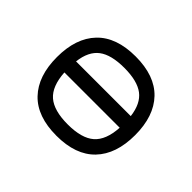

<svg xmlns="http://www.w3.org/2000/svg" viewBox="-119 -731 922 922"><g transform="rotate(45 342.5 -269.5)"><path d="M156.5 -319.3H528.1Q518.8 -395 474.9 -428.2Q430.9 -461.4 342.3 -461.4Q253.4 -461.4 209.5 -428.1Q165.5 -394.8 156.5 -319.3ZM530 -242.2H154.5Q159.9 -153.6 204 -115.2Q248 -76.9 342.3 -76.9Q436.5 -76.9 480.6 -115.4Q524.7 -153.8 530 -242.2ZM540.4 -70.3Q473.1 0 342.3 0Q211.4 0 144.2 -70.3Q76.9 -140.6 76.9 -269.3Q76.9 -397.9 144.2 -468.3Q211.4 -538.6 342.3 -538.6Q473.1 -538.6 540.4 -468.3Q607.7 -397.9 607.7 -269.3Q607.7 -140.6 540.4 -70.3Z"/></g></svg>

Font: Tecnico
Style: Grueso
Weight: 700
Version: Version 1.3